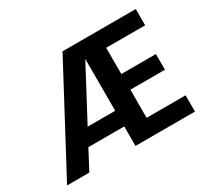

<svg xmlns="http://www.w3.org/2000/svg" viewBox="-139 -917 1226 1135"><g transform="rotate(-30 474.0 -350.0)"><path d="M22 0 395 -700H895V-589H629V-410H865V-303H629V-111H895V0H489V-133H244L174 0ZM489 -594 301 -240H489Z"/></g></svg>

Font: DM Sans ExtraBold
Style: Regular
Weight: 800
Designer: Colophon Foundry, Jonny Pinhorn
Foundry: Colophon Foundry
Version: Version 4.004; ttfautohint (v1.8.4.7-5d5b)